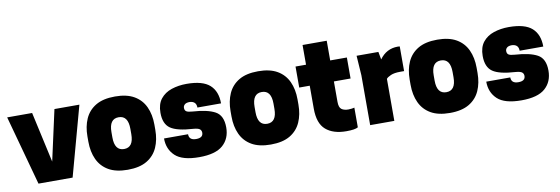

<svg xmlns="http://www.w3.org/2000/svg" viewBox="-52 -1053 4197 1440"><g transform="rotate(-10 2046.0 -333.0)"><path d="M410 0H150L5 -530H195L280 -145L365 -530H555Z M828 14Q739 14 683 -18.5Q627 -51 600 -109.5Q573 -168 573 -245V-285Q573 -360 599 -418.5Q625 -477 681 -510.5Q737 -544 828 -544Q917 -544 973 -511.5Q1029 -479 1056 -420.5Q1083 -362 1083 -285V-245Q1083 -170 1057 -111.5Q1031 -53 975 -19.5Q919 14 828 14ZM828 -144Q900 -144 900 -245V-285Q900 -386 828 -386Q756 -386 756 -285V-245Q756 -144 828 -144Z M1373 14Q1245 14 1190.5 -37Q1136 -88 1136 -170H1319Q1319 -124 1373 -124Q1426 -124 1426 -163Q1426 -180 1414 -190Q1402 -200 1366 -203Q1243 -210 1193 -244.5Q1143 -279 1143 -364Q1143 -430 1174.5 -469.5Q1206 -509 1258.5 -526.5Q1311 -544 1373 -544Q1495 -544 1549 -495.5Q1603 -447 1603 -355H1423Q1423 -403 1373 -406Q1347 -406 1335 -395.5Q1323 -385 1323 -370Q1323 -350 1336 -342Q1349 -334 1381 -332Q1495 -325 1552.5 -293.5Q1610 -262 1610 -171Q1610 -86 1553.5 -36Q1497 14 1373 14Z M1918 14Q1829 14 1773 -18.5Q1717 -51 1690 -109.5Q1663 -168 1663 -245V-285Q1663 -360 1689 -418.5Q1715 -477 1771 -510.5Q1827 -544 1918 -544Q2007 -544 2063 -511.5Q2119 -479 2146 -420.5Q2173 -362 2173 -285V-245Q2173 -170 2147 -111.5Q2121 -53 2065 -19.5Q2009 14 1918 14ZM1918 -144Q1990 -144 1990 -245V-285Q1990 -386 1918 -386Q1846 -386 1846 -285V-245Q1846 -144 1918 -144Z M2493 14Q2393 14 2337 -34.5Q2281 -83 2281 -195V-370H2201V-530H2281V-680H2465V-530H2592V-370H2465V-215Q2465 -172 2484 -158Q2503 -144 2536 -144Q2548 -144 2562.5 -146Q2577 -148 2582 -150V0Q2560 14 2493 14Z M2860 0H2676V-380L2666 -530H2832L2843 -471Q2895 -544 2982 -544L2997 -543V-355H2967Q2922 -355 2895.5 -343.5Q2869 -332 2860 -320Z M3282 14Q3193 14 3137 -18.5Q3081 -51 3054 -109.5Q3027 -168 3027 -245V-285Q3027 -360 3053 -418.5Q3079 -477 3135 -510.5Q3191 -544 3282 -544Q3371 -544 3427 -511.5Q3483 -479 3510 -420.5Q3537 -362 3537 -285V-245Q3537 -170 3511 -111.5Q3485 -53 3429 -19.5Q3373 14 3282 14ZM3282 -144Q3354 -144 3354 -245V-285Q3354 -386 3282 -386Q3210 -386 3210 -285V-245Q3210 -144 3282 -144Z M3827 14Q3699 14 3644.5 -37Q3590 -88 3590 -170H3773Q3773 -124 3827 -124Q3880 -124 3880 -163Q3880 -180 3868 -190Q3856 -200 3820 -203Q3697 -210 3647 -244.5Q3597 -279 3597 -364Q3597 -430 3628.5 -469.5Q3660 -509 3712.5 -526.5Q3765 -544 3827 -544Q3949 -544 4003 -495.5Q4057 -447 4057 -355H3877Q3877 -403 3827 -406Q3801 -406 3789 -395.5Q3777 -385 3777 -370Q3777 -350 3790 -342Q3803 -334 3835 -332Q3949 -325 4006.5 -293.5Q4064 -262 4064 -171Q4064 -86 4007.5 -36Q3951 14 3827 14Z"/></g></svg>

Font: Tanohe Sans Black
Style: Regular
Weight: 900
Designer: Village Type and Design LLC & Cristiano Sobral
Foundry: Cooper Hewitt Smithsonian Design Museum
Version: Version 1.00;March 11, 2020;FontCreator 12.0.0.2522 64-bit; 